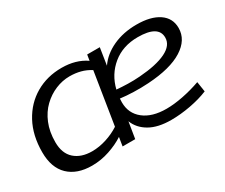

<svg xmlns="http://www.w3.org/2000/svg" viewBox="-95 -802 1252 1067"><g transform="rotate(-30 531.0 -268.0)"><path d="M240 10Q144 10 90 -42Q36 -94 36 -193Q36 -301 79 -380.5Q122 -460 196 -503Q270 -546 363 -546Q454 -546 518 -502L524 -539H605L588 -430Q625 -484 692 -515Q759 -546 844 -546Q935 -546 986.5 -511Q1038 -476 1038 -413Q1038 -337 961 -288.5Q884 -240 739 -231Q691 -228 644 -229.5Q597 -231 559 -236Q558 -224 558 -212Q558 -141 611 -99Q664 -57 756 -57Q804 -57 862.5 -68.5Q921 -80 977 -100L987 -35Q936 -14 871.5 -2Q807 10 748 10Q663 10 610 -20.5Q557 -51 537 -103L520 2H439L448 -54Q407 -27 352 -8.5Q297 10 240 10ZM280 -59Q325 -59 372 -74Q419 -89 457 -114L510 -447Q480 -466 447.5 -474.5Q415 -483 378 -483Q332 -483 287.5 -464.5Q243 -446 206.5 -411Q170 -376 148.5 -324Q127 -272 127 -205Q127 -133 168.5 -96Q210 -59 280 -59ZM815 -482Q719 -482 653.5 -428.5Q588 -375 567 -289Q601 -286 639 -285Q677 -284 716 -287Q826 -295 886.5 -324.5Q947 -354 947 -404Q947 -482 815 -482Z"/></g></svg>

Font: Georama Extended
Style: Italic
Weight: 400
Width: 7
Italic angle: -9°
Designer: Jean-Baptiste Levee
Foundry: Production Type
Version: Version 1.000